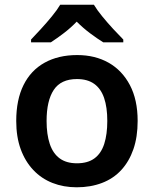

<svg xmlns="http://www.w3.org/2000/svg" viewBox="-20 -786 654 816"><path d="M565 -272Q565 -204 547 -152Q529 -100 495.5 -63.5Q462 -27 413.5 -8.5Q365 10 306 10Q250 10 203 -8.5Q156 -27 121.5 -63.5Q87 -100 68 -152Q49 -204 49 -272Q49 -362 80 -424.5Q111 -487 169.5 -519.5Q228 -552 308 -552Q384 -552 441.5 -519.5Q499 -487 532 -424.5Q565 -362 565 -272ZM178 -272Q178 -215 191.5 -174.5Q205 -134 233.5 -113Q262 -92 307 -92Q353 -92 381.5 -113Q410 -134 423 -174.5Q436 -215 436 -272Q436 -330 422.5 -369.5Q409 -409 380.5 -429.5Q352 -450 307 -450Q239 -450 208.5 -404Q178 -358 178 -272ZM379 -766Q392 -744 414.5 -716.5Q437 -689 461 -663Q485 -637 504 -618V-606H419Q393 -622 363 -644.5Q333 -667 306 -694Q280 -667 251 -645Q222 -623 196 -606H112V-618Q131 -638 154.5 -663.5Q178 -689 200.5 -716.5Q223 -744 236 -766Z"/></svg>

Font: Noto Sans Hebrew SemiBold
Style: Regular
Weight: 600
Designer: Monotype Design Team
Foundry: Monotype Imaging Inc.
Version: Version 2.003